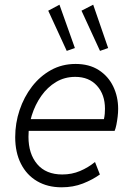

<svg xmlns="http://www.w3.org/2000/svg" viewBox="-20 -798 566 826"><path d="M245.1 7.8Q184.6 7.8 139.6 -18.6Q94.7 -44.9 70.1 -93.5Q45.4 -142.1 45.4 -208Q45.4 -268.1 64.2 -324.2Q83 -380.4 117.4 -425.3Q151.9 -470.2 199.5 -496.6Q247.1 -522.9 305.2 -522.9Q363.8 -522.9 404.8 -496.6Q445.8 -470.2 467 -426.3Q488.3 -382.3 488.3 -329.6Q488.3 -313.5 486.1 -295.4Q483.9 -277.3 480.7 -261.2Q477.5 -245.1 473.1 -234.9H89.8L99.1 -285.6H427.2Q429.7 -297.4 430.7 -308.6Q431.6 -319.8 431.6 -330.1Q431.6 -391.1 397.2 -429.2Q362.8 -467.3 303.7 -467.3Q257.8 -467.3 220.9 -445.1Q184.1 -422.9 157.7 -385.5Q131.3 -348.1 116.9 -302.2Q102.5 -256.3 102.5 -209.5Q102.5 -136.2 140.1 -91.8Q177.7 -47.4 248 -47.4Q289.1 -47.4 324.2 -62.3Q359.4 -77.1 388.7 -101.1L409.7 -47.4Q378.4 -24.9 336.7 -8.5Q294.9 7.8 245.1 7.8ZM267.1 -579.1 187.5 -752 235.8 -777.8 302.2 -591.3ZM410.2 -579.1 330.6 -752 380.9 -777.8 445.3 -591.3Z"/></svg>

Font: Reddit Sans Light
Style: Italic
Weight: 300
Italic angle: -11.25°
Designer: Stephen Hutchings
Version: Version 1.013